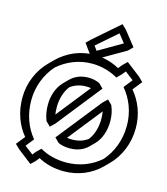

<svg xmlns="http://www.w3.org/2000/svg" viewBox="-166 -1285 1284 1474"><g transform="rotate(15 476.0 -548.0)"><path d="M457 -944 618 -1084 670 -1018 482 -909ZM420 -982 384 -947 440 -870 476 -835 714 -973 749 -1008 658 -1123 622 -1158ZM724 -413C724 -455 716 -498 699 -536L664 -571L628 -536L349 -185L384 -150C410 -138 440 -132 476 -132C539 -132 586 -153 620 -187L655 -222C702 -269 724 -341 724 -413ZM653 -413C653 -350 637 -288 601 -241C570 -217 528 -202 476 -202C462 -202 449 -203 436 -205L648 -472C651 -454 653 -433 653 -413ZM228 -413C228 -370 235 -326 251 -288L286 -253L322 -288L601 -640L566 -675C541 -687 510 -694 476 -694C415 -694 368 -672 334 -638L299 -603L298 -602C251 -554 228 -484 228 -413ZM299 -413C299 -475 316 -537 352 -584C384 -608 425 -624 476 -624C489 -624 503 -623 515 -621L303 -354C300 -372 299 -393 299 -413ZM144 -64 195 -128C132 -203 96 -302 96 -413C96 -525 138 -626 204 -701C278 -766 372 -805 476 -805C550 -805 621 -785 682 -750L717 -785L740 -814L808 -762L754 -694C817 -620 856 -522 856 -413C856 -299 816 -197 750 -122C678 -58 583 -20 476 -20C398 -20 328 -39 268 -73L232 -38L212 -12ZM69 -59 105 -24 216 62 252 27 273 0C331 32 400 50 476 50C592 50 694 6 768 -68L803 -103C880 -180 927 -290 927 -413C927 -522 888 -620 825 -694L883 -767L848 -802L736 -888L700 -853L676 -823C618 -855 548 -875 476 -875C364 -875 262 -830 186 -755L185 -754L150 -719C73 -642 25 -534 25 -413C25 -302 61 -203 124 -128Z"/></g></svg>

Font: Hussar Press
Style: Bold
Weight: 700
Foundry: Cannot Into Space Fonts
Version: Version 1.43